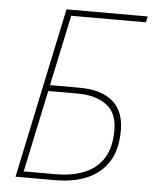

<svg xmlns="http://www.w3.org/2000/svg" viewBox="-52 -758 638 801"><g transform="rotate(5 267.0 -357.0)"><path d="M43 0 194 -714H534L529 -689H216L153 -393H276Q368 -393 416 -352Q464 -311 464 -230Q464 -150 432 -99.5Q400 -49 343 -24.5Q286 0 210 0ZM75 -25H211Q274 -25 325.5 -44.5Q377 -64 407 -109Q437 -154 437 -229Q437 -302 391.5 -335Q346 -368 272 -368H148Z"/></g></svg>

Font: Noto Sans Disp Thin
Style: Italic
Weight: 100
Italic angle: -12°
Designer: Monotype Design Team
Foundry: Monotype Imaging Inc.
Version: Version 2.000;GOOG;noto-source:20170915:90ef993387c0